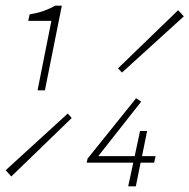

<svg xmlns="http://www.w3.org/2000/svg" viewBox="-30 -660 671 680"><path d="M103 -340 152 -586H70L75 -609Q104 -614 125 -621.5Q146 -629 166 -640H189L129 -340ZM10 -35 -10 -57 210 -258 224 -242ZM402 -403 388 -418 601 -624 621 -602ZM424 0 442 -84H277L280 -98L452 -312L470 -300L318 -107H447L466 -196H491L473 -107H521L516 -84H468L451 0Z"/></svg>

Font: Source Code Pro ExtraLight
Style: Italic
Weight: 200
Italic angle: -11°
Monospace: yes
Designer: Paul D. Hunt, Teo Tuominen
Foundry: Adobe Systems Incorporated
Version: Version 1.050;PS 1.000;hotconv 16.6.51;makeotf.lib2.5.65220